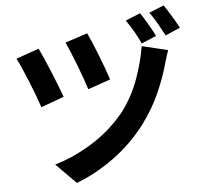

<svg xmlns="http://www.w3.org/2000/svg" viewBox="-61 -931 1122 1073"><g transform="rotate(-5 500.0 -395.0)"><path d="M457 -750Q478 -706 511.5 -621Q545 -536 562 -482L436 -438Q420 -490 388 -573.5Q356 -657 332 -709ZM754 -652 900 -617Q889 -590 882 -562Q878 -549 875 -539Q855 -466 818 -382.5Q781 -299 720 -216Q640 -111 537.5 -37Q435 37 327 78L215 -35Q320 -65 425.5 -130.5Q531 -196 610 -293Q671 -373 706 -470Q741 -567 754 -652ZM179 -688Q204 -636 239.5 -550Q275 -464 295 -408L166 -361Q148 -416 111.5 -506.5Q75 -597 51 -643ZM761 -836Q781 -807 803 -769Q825 -731 839 -702L756 -667Q741 -700 720 -736.5Q699 -773 678 -802ZM896 -868Q916 -839 938.5 -801.5Q961 -764 976 -736L893 -700Q876 -732 855 -769Q834 -806 813 -834Z"/></g></svg>

Font: Source Han Sans CN Bold
Style: Bold
Weight: 700
Designer: Ryoko NISHIZUKA 西塚涼子 (kana & ideographs); Paul D. Hunt (Latin, Greek & Cyrillic); Wenlong ZHANG 张文龙 (bopomofo); Sandoll 
Foundry: Adobe Systems Incorporated
Version: Version 1.00;May 30, 2023;FontCreator 11.5.0.2422 32-bit